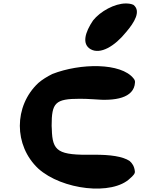

<svg xmlns="http://www.w3.org/2000/svg" viewBox="-20 -1044 873 1108"><path d="M201 -71C338 52 628 86 731 -15C738 -21 746 -28 751 -35C756 -41 760 -49 758 -57C755 -85 742 -103 728 -115C689 -141 617 -152 519 -151C315 -148 282 -169 279 -299C279 -305 278 -312 278 -318C278 -451 298 -474 441 -474C464 -474 492 -473 522 -471C642 -460 754 -477 759 -568C760 -576 757 -584 751 -591C679 -683 443 -680 282 -617C252 -602 224 -585 201 -565C59 -432 59 -204 201 -71ZM517 -926C471 -858 451 -790 503 -760C559 -728 642 -777 708 -859C755 -914 796 -980 750 -1016C737 -1022 722 -1024 706 -1024C642 -1024 559 -979 517 -926Z"/></svg>

Font: Venom Sans
Style: Bd
Weight: 700
Version: Version 1.001